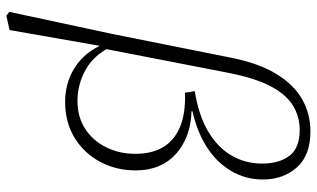

<svg xmlns="http://www.w3.org/2000/svg" viewBox="-212 -570 976 591"><g transform="rotate(90 275.5 -275.0)"><path d="M29 193 17 184 85 -133 158 -498Q175 -584 208 -638Q241 -692 286 -717.5Q331 -743 385 -743Q459 -743 496 -701Q533 -659 533 -597Q533 -543 506.5 -498.5Q480 -454 433 -424Q386 -394 323 -380V-377Q363 -376 396.5 -363.5Q430 -351 454.5 -329Q479 -307 492 -276Q505 -245 505 -205Q505 -145 478.5 -95.5Q452 -46 404.5 -17Q357 12 295 12Q252 12 216.5 -3Q181 -18 155 -45.5Q129 -73 115 -111L122 -134Q148 -78 193.5 -52Q239 -26 291 -26Q341 -26 377.5 -50Q414 -74 434 -114.5Q454 -155 454 -204Q454 -255 433.5 -289.5Q413 -324 371.5 -341.5Q330 -359 266 -357L261 -387Q336 -399 385.5 -428.5Q435 -458 459.5 -500.5Q484 -543 484 -594Q484 -647 460 -678.5Q436 -710 381 -710Q339 -710 305 -689Q271 -668 246 -620.5Q221 -573 205 -492L129 -101L122 -97L73 183Z"/></g></svg>

Font: Source Serif 4 Light
Style: Italic
Weight: 300
Italic angle: -12°
Designer: Frank Grießhammer
Foundry: Adobe Systems Incorporated
Version: Version 4.004;hotconv 1.0.116;makeotfexe 2.5.65601